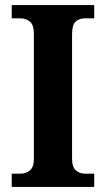

<svg xmlns="http://www.w3.org/2000/svg" viewBox="-20 -734 415 754"><path d="M26 0V-52H61Q81 -52 97 -64.5Q113 -77 113 -110V-601Q113 -637 97 -649.5Q81 -662 61 -662H26V-714H350V-662H314Q291 -662 277 -649Q263 -636 263 -600V-111Q263 -78 278 -65Q293 -52 314 -52H350V0Z"/></svg>

Font: Noto Serif Lao SemiCondensed
Style: Bold
Weight: 700
Width: 4
Designer: Monotype Design Team
Foundry: Monotype Imaging Inc.
Version: Version 2.003; ttfautohint (v1.8.4.7-5d5b)